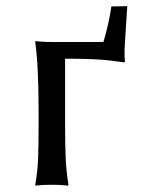

<svg xmlns="http://www.w3.org/2000/svg" viewBox="-20 -589 456 612"><path d="M103 -242.7Q103 -302.2 100.6 -357.4Q98.1 -412.6 92.3 -455.1L93.3 -458Q93.3 -458 107.7 -456.5Q122.1 -455.1 148.4 -455.1H309.6Q317.9 -482.4 324.2 -510.3Q330.6 -538.1 335 -568.4L385.7 -569.3L378.4 -455.1Q375.5 -414.6 378.4 -393.6L376.5 -390.1Q376.5 -390.1 331.8 -396Q287.1 -401.9 187.5 -401.9V-190.9Q187.5 -130.4 189.2 -87.9Q190.9 -45.4 198.2 0L196.3 2.9Q196.3 2.9 184.6 1.5Q172.9 0 145.5 0Q117.7 0 105.5 1.5Q93.3 2.9 93.3 2.9L92.3 0Q100.1 -43.5 101.6 -87.4Q103 -131.3 103 -190.9Z"/></svg>

Font: Kurinto Seri
Style: Regular
Weight: 400
Designer: Kurinto was developed by Clint Goss from a range of fonts that are compatible with the SIL Open Font License Version 1.1
Foundry: Clinton F. Goss
Version: Version 2.196; July 25, 2020